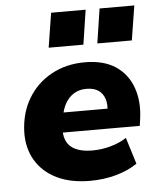

<svg xmlns="http://www.w3.org/2000/svg" viewBox="-53 -780 694 837"><g transform="rotate(-5 294.0 -361.5)"><path d="M308 11Q223 11 162.5 -18.5Q102 -48 70 -102Q38 -156 40 -227Q43 -310 81 -373Q119 -436 183.5 -471Q248 -506 329 -506Q412 -506 464 -471Q516 -436 537.5 -375Q559 -314 548 -237L544 -209H185L198 -296H424L409 -283Q414 -315 406 -339Q398 -363 378.5 -376.5Q359 -390 326 -390Q294 -390 271 -375.5Q248 -361 234 -336.5Q220 -312 215 -281L209 -245Q203 -204 214.5 -176Q226 -148 255 -134Q284 -120 329 -120Q369 -120 409 -131Q449 -142 479 -162L515 -46Q476 -19 422 -4Q368 11 308 11ZM391 -583 414 -734H566L542 -583ZM178 -583 202 -734H353L330 -583Z"/></g></svg>

Font: Nunito Sans 11pt Black
Style: Italic
Weight: 900
Italic angle: -9°
Version: Version 3.101;gftools[0.9.27]